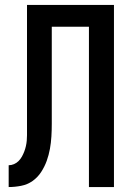

<svg xmlns="http://www.w3.org/2000/svg" viewBox="-20 -755 540 775"><path d="M15 0V-88Q26 -88 36.5 -92.5Q47 -97 55 -105Q63 -113 68.5 -123Q74 -133 78 -143.5Q82 -154 84.5 -165Q87 -176 88 -187Q89 -198 89 -209.5Q89 -221 89 -232Q89 -253 89 -273.5Q89 -294 89 -315V-735H440V0H339V-647H189V-314Q189 -314 189 -313.5Q189 -313 189 -313V-310Q189 -309 189 -308Q189 -307 189 -306Q189 -280 189 -255Q189 -230 187.5 -204.5Q186 -179 181.5 -154Q177 -129 168.5 -105.5Q160 -82 146 -60.5Q132 -39 111.5 -24.5Q91 -10 65.5 -5Q40 0 15 0Z"/></svg>

Font: Iosevka SS04 Semibold
Style: Regular
Weight: 600
Monospace: yes
Designer: Belleve Invis
Foundry: Belleve Invis
Version: Version 19.0.0; ttfautohint (v1.8.4)